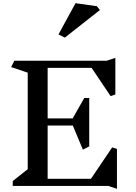

<svg xmlns="http://www.w3.org/2000/svg" viewBox="-20 -1167 854 1205"><path d="M660 0H60V-31L154 -105V-711L50 -746L70 -786H650L704 -804V-574L674 -564L555 -741H279V-424H436L509 -552H540V-248L500 -228L437 -379H279V-45H551L684 -242L714 -232V18ZM607 -1104 387 -931 347 -951 454 -1147 588 -1128Z"/></svg>

Font: Inknut Antiqua
Style: Regular
Weight: 400
Designer: Claus Eggers Sørensen
Foundry: Claus Eggers Sørensen
Version: Version 1.003; ttfautohint (v1.8.2) -l 8 -r 50 -G 200 -x 14 